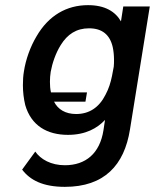

<svg xmlns="http://www.w3.org/2000/svg" viewBox="-20 -535 602 746"><path d="M459 -510 450 -452C428 -490 388 -515 322 -515C239 -515 169 -475 122 -394C98 -354 80 -304 73 -258C70 -241 69 -223 69 -204C69 -178 72 -152 78 -127C101 -47 163 -11 244 -11C313 -11 358 -37 388 -69L382 -29C368 61 313 107 232 107C178 107 138 84 117 54L66 124C97 165 147 191 232 191C385 191 463 107 485 -32L562 -510ZM390 -167C365 -117 326 -92 276 -92C234 -92 205 -110 190 -140H312L318 -176H178C175 -189 174 -203 174 -217C174 -230 175 -243 177 -256C183 -289 196 -328 216 -360C242 -402 277 -425 326 -425C377 -425 407 -400 418 -352C421 -338 423 -321 423 -303C423 -294 423 -285 422 -276L415 -239C410 -215 403 -191 390 -167Z"/></svg>

Font: Arthouse Owned Medium
Style: Italic
Weight: 500
Italic angle: -10°
Designer: Jeremy Tribby
Foundry: Tribby Type
Version: Version 1.000;PS 001.000;hotconv 1.0.88;makeotf.lib2.5.64775